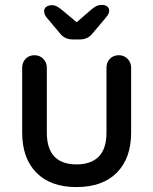

<svg xmlns="http://www.w3.org/2000/svg" viewBox="-20 -750 621 779"><path d="M462 -526Q483 -526 497.5 -511.5Q512 -497 512 -475V-212Q512 -108 454 -49.5Q396 9 290 9Q185 9 127.5 -49.5Q70 -108 70 -212V-475Q70 -497 84 -511.5Q98 -526 120 -526Q141 -526 155.5 -511.5Q170 -497 170 -475V-212Q170 -147 200.5 -115Q231 -83 290 -83Q350 -83 381 -115Q412 -147 412 -212V-475Q412 -497 426 -511.5Q440 -526 462 -526ZM275 -590Q242 -590 223 -615L170 -678Q159 -691 159 -705Q159 -716 168 -722.5Q177 -729 193 -729Q208 -729 231 -710L303 -650L281 -651L349 -710Q361 -720 370.5 -725Q380 -730 395 -730Q407 -730 415 -723.5Q423 -717 423 -707Q423 -701 420 -694Q417 -687 409 -678L356 -615Q337 -590 304 -590Z"/></svg>

Font: Quicksand Light SemiBold
Style: Regular
Weight: 600
Version: Version 3.006